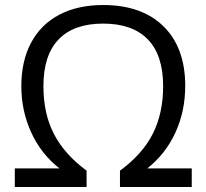

<svg xmlns="http://www.w3.org/2000/svg" viewBox="-20 -745 822 765"><path d="M630 -402Q630 -293 588.5 -211.5Q547 -130 458 -65V0H744V-74H567Q640 -132 679 -217Q718 -302 718 -403Q718 -555 631.5 -640Q545 -725 391 -725Q290 -725 216.5 -686.5Q143 -648 104 -575Q65 -502 65 -402Q65 -303 104.5 -217Q144 -131 217 -74H39V0H325V-65Q237 -130 195 -211Q153 -292 153 -402Q153 -525 213.5 -588Q274 -651 391 -651Q508 -651 569 -588Q630 -525 630 -402Z"/></svg>

Font: OpenSansMMV
Style: Regular
Weight: 400
Designer: Steve Matteson
Foundry: Ascender Corporation
Version: Version 4.000